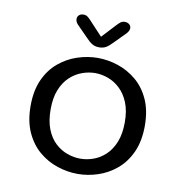

<svg xmlns="http://www.w3.org/2000/svg" viewBox="-76 -730 772 812"><g transform="rotate(10 309.5 -324.0)"><path d="M310 10.5Q266.5 10.5 223 -3.8Q179.5 -18 143.5 -48.2Q107.5 -78.5 86 -126Q64.5 -173.5 64.5 -239Q64.5 -304.5 86 -351.8Q107.5 -399 143.5 -429Q179.5 -459 223 -473.2Q266.5 -487.5 310 -487.5Q353.5 -487.5 396.8 -473.2Q440 -459 476 -429Q512 -399 533.5 -351.8Q555 -304.5 555 -239Q555 -173.5 533.5 -126Q512 -78.5 476 -48.2Q440 -18 396.8 -3.8Q353.5 10.5 310 10.5ZM310 -55Q338 -55 366 -65Q394 -75 417.2 -96.8Q440.5 -118.5 454.8 -153.8Q469 -189 469 -239Q469 -288.5 454.8 -323.2Q440.5 -358 417.2 -380Q394 -402 366 -412.2Q338 -422.5 310 -422.5Q282 -422.5 253.8 -412.2Q225.5 -402 202 -380Q178.5 -358 164.5 -323.2Q150.5 -288.5 150.5 -239Q150.5 -189 164.5 -153.8Q178.5 -118.5 202 -96.8Q225.5 -75 253.8 -65Q282 -55 310 -55ZM410.5 -610.5 363.5 -563Q349 -547.5 336.5 -540Q324 -532.5 306.5 -532.5Q289.5 -532.5 276.8 -540Q264 -547.5 250 -563L203 -610.5Q192 -622 192 -634Q192 -644.5 199.2 -651Q206.5 -657.5 218 -657.5Q229 -657.5 236.2 -652Q243.5 -646.5 252.5 -636.5L307 -578L361 -636Q370 -646 377.5 -651.8Q385 -657.5 395.5 -657.5Q407.5 -657.5 415 -651Q422.5 -644.5 422.5 -635Q422.5 -623 410.5 -610.5Z"/></g></svg>

Font: Sono ExtraLight Monospace
Style: Regular
Weight: 400
Version: Version 2.112